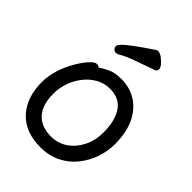

<svg xmlns="http://www.w3.org/2000/svg" viewBox="-214 -811 927 927"><g transform="rotate(45 250.0 -347.5)"><path d="M184 -566Q177 -562 169 -562Q161 -562 154 -569Q147 -576 147 -584.5Q147 -593 160 -607Q187 -636 300 -711Q303 -713 309 -713Q321 -713 335.5 -702.5Q350 -692 362 -678.5Q374 -665 374 -654Q374 -642 363 -637Q314 -619 266 -602.5Q218 -586 184 -566ZM279 -492Q338 -492 383.5 -462.5Q429 -433 454 -378.5Q479 -324 479 -248Q479 -199 463 -152.5Q447 -106 416 -67Q385 -28 339 -5Q293 18 234 18Q131 18 74 -43.5Q17 -105 17 -210Q17 -255 31.5 -298.5Q46 -342 67 -378Q88 -414 109 -437Q130 -460 144 -460Q154 -460 162 -453Q181 -467 208.5 -479.5Q236 -492 279 -492ZM234 -55Q281 -55 318 -80Q355 -105 377.5 -149Q400 -193 400 -248Q400 -328 369 -374Q338 -420 273 -420Q235 -420 202.5 -402Q170 -384 146 -353.5Q122 -323 109 -286Q96 -249 96 -211Q96 -133 132 -94Q168 -55 234 -55Z"/></g></svg>

Font: Moon Stars Kai HW
Style: Bold
Weight: 700
Designer: GuiWonder
Version: Version 1.101